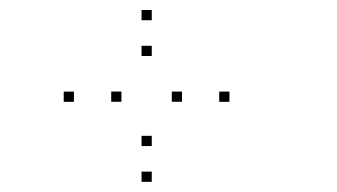

<svg xmlns="http://www.w3.org/2000/svg" viewBox="-20 -802 660 376"><path d="M277.2 -762.4V-782.4H257.2V-762.4ZM124.8 -602.6V-622.6H104.8V-602.6ZM277.2 -445.9V-465.9H257.2V-445.9ZM429.3 -602.6V-622.6H409.3V-602.6ZM277.2 -516V-536H257.2V-516ZM217.8 -602.7V-622.7H197.8V-602.7ZM277.2 -692.3V-712.3H257.2V-692.3ZM336.4 -602.7V-622.7H316.4V-602.7Z"/></svg>

Font: Monaspace Radon Dots Var
Style: Regular
Weight: 400
Designer: Riley Cran and the Lettermatic Team
Version: Version 1.100 (Monaspace Radon Dots)